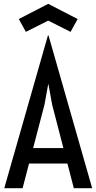

<svg xmlns="http://www.w3.org/2000/svg" viewBox="-20 -987 506 1007"><path d="M132.3 -129.4 98.6 0H2.4L231.4 -801.3H234.4L463.4 0H367.2L333.5 -129.4ZM233.9 -545.9H232.9L213.4 -438.5L153.8 -210.4H312.5L253.4 -438.5ZM115.7 -819.8 78.6 -887.2 232.9 -966.8 387.2 -887.2 350.1 -819.8 232.9 -878.9Z"/></svg>

Font: Voltaire
Style: Regular
Weight: 400
Designer: Yvonne Schüttler, Eben Sorkin, Emma Marichal
Foundry: Sorkin Type Co.
Version: Version 1.010; ttfautohint (v1.8.4.7-5d5b)